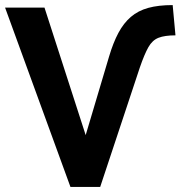

<svg xmlns="http://www.w3.org/2000/svg" viewBox="-30 -735 715 755"><path d="M247 0 -10 -705H145L322 -157H293L399 -513Q415 -567 435.5 -605.5Q456 -644 484.5 -668.5Q513 -693 553 -704Q593 -715 649 -715L660 -596Q618 -596 593.5 -586.5Q569 -577 553.5 -549.5Q538 -522 520 -470L364 0Z"/></svg>

Font: Nunito Sans 10pt Condensed ExtraBold
Style: Regular
Weight: 800
Width: 3
Designer: Vernon Adams
Foundry: Vernon Adams
Version: Version 3.101;gftools[0.9.27]